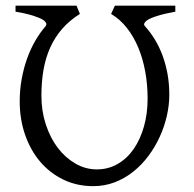

<svg xmlns="http://www.w3.org/2000/svg" viewBox="-20 -635 676 670"><path d="M591.8 -594.2Q555.7 -587.9 529.3 -579.6Q518.1 -576.2 508.1 -572Q498 -567.9 491.7 -563Q485.4 -558.1 483.4 -553Q481.4 -547.9 486.8 -542.5Q504.9 -522.5 520.3 -497.3Q535.6 -472.2 546.9 -442.1Q558.1 -412.1 564.5 -377.4Q570.8 -342.8 570.8 -304.2Q570.8 -268.6 562.3 -231Q553.7 -193.4 537.6 -158Q521.5 -122.6 498.3 -91.3Q475.1 -60.1 445.6 -36.4Q416 -12.7 380.6 1Q345.2 14.6 305.2 14.6Q248.5 14.6 201.4 -8.1Q154.3 -30.8 120.4 -70.6Q86.4 -110.4 67.6 -164.6Q48.8 -218.8 48.8 -281.2Q48.8 -321.8 55.7 -359.4Q62.5 -397 74.5 -430.4Q86.4 -463.9 102.8 -492.2Q119.1 -520.5 138.2 -542.5Q143.1 -548.3 141.4 -553.5Q139.6 -558.6 133.3 -563.5Q127 -568.4 116.9 -572.5Q106.9 -576.7 96.2 -580.1Q70.3 -588.4 34.2 -594.2V-615.2H247.1L258.8 -586.4Q222.2 -563.5 196.8 -534.2Q171.4 -504.9 155.3 -469.2Q139.2 -433.6 131.8 -391.4Q124.5 -349.1 124.5 -300.3Q124.5 -247.6 139.9 -200.7Q155.3 -153.8 181.6 -119.1Q208 -84.5 243.2 -64.2Q278.3 -43.9 317.9 -43.9Q357.9 -43.9 390.9 -63Q423.8 -82 446.8 -115.5Q469.7 -148.9 482.4 -193.8Q495.1 -238.8 495.1 -290.5Q495.1 -339.8 486.8 -385.3Q478.5 -430.7 462.4 -469.2Q446.3 -507.8 422.6 -537.8Q398.9 -567.9 367.7 -586.4L380.9 -615.2H591.8Z"/></svg>

Font: Gentium Plus Phon
Style: Regular
Weight: 400
Designer: J. Victor Gaultney, Annie Olsen, Iska Routamaa, Becca Hirsbrunner
Foundry: SIL International
Version: Version 5.000